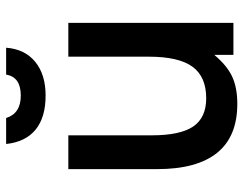

<svg xmlns="http://www.w3.org/2000/svg" viewBox="-106 -694 813 642"><g transform="rotate(-90 301.0 -373.5)"><path d="M438 -64Q403 -22 366 -4.5Q329 13 274 13Q165 13 110.5 -54.5Q56 -122 56 -255V-552H169V-273Q169 -178 198.5 -134.5Q228 -91 293 -91Q365 -91 398.5 -137Q432 -183 432 -284V-552H545V0H438ZM227 -760Q242 -711 302 -711Q364 -711 372 -760H462Q457 -697 414.5 -662.5Q372 -628 302 -628Q229 -628 188 -661.5Q147 -695 140 -760Z"/></g></svg>

Font: Involve SemiBold
Style: Regular
Weight: 600
Designer: Stefan Peev
Foundry: Context Ltd.
Version: Version 1.001